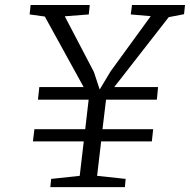

<svg xmlns="http://www.w3.org/2000/svg" viewBox="-20 -764 776 784"><path d="M140.5 -408.5H321.5L163 -696.5L101 -705L105 -743.5H346.5L342.5 -705L244.5 -697.5L363.5 -470L387 -398.5L431.5 -472.5L595.5 -698L514 -705L519 -743.5H735.5L731.5 -706L669 -694L446.5 -408.5H625.5L620.5 -357H413L398.5 -236.5H605.5L600 -186.5H393L376.5 -46L493 -33.5L490 0H185.5L189 -33.5L305.5 -46L322 -186.5H114.5L120.5 -236.5H328L342 -357H135Z"/></svg>

Font: Merriweather 28pt Light
Style: Italic
Weight: 300
Italic angle: -7.8°
Version: Version 2.101